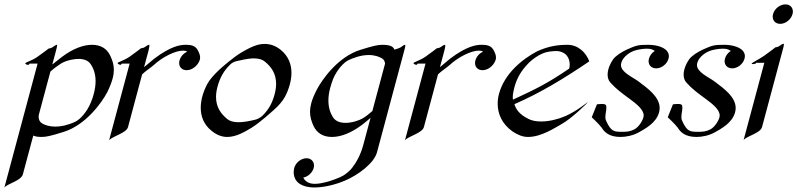

<svg xmlns="http://www.w3.org/2000/svg" viewBox="-36 -622 3621 872"><path d="M241.9 -334C269 -349.6 303.6 -354.5 320.2 -354.5C343.6 -354.5 364.8 -348.1 376.5 -329.6C389.7 -309.8 398.1 -284.7 398.1 -253.3C398.1 -236 395.5 -216.7 389.8 -195.3C386.4 -182.6 382.4 -169.4 376.4 -156.2C359 -113.3 328 -79.6 306.2 -69.3C270.6 -52.7 239.7 -46.9 215.3 -46.9C187.9 -46.9 167.4 -54.2 154.4 -62C145 -68.2 139.4 -78.4 139.4 -91.6C139.4 -94.2 139.6 -96.9 140 -99.6L192.9 -296.9C207.2 -310.1 229.1 -326.2 241.9 -334ZM68.1 168.9 115.1 -6.3C121.7 -3.9 129.5 0 152.4 0C173.9 0 193.6 -4.4 251.7 -22.5C354.9 -54.2 427.1 -157.7 451 -203.1C462.8 -227.1 470.6 -247.1 475.4 -265.1C479.4 -279.9 481.1 -293.1 481.1 -305.1C481.1 -328.5 474.6 -347.9 465.6 -367.2C449.8 -402.8 419.8 -418.5 381.7 -418.5C342.7 -418.5 295.6 -401.4 244.9 -363.3L201.5 -329.1L215.7 -381.8C221.1 -402 223.5 -411.8 223.5 -415.9C223.5 -417.7 223 -418.5 222.1 -418.5C218.2 -418.5 213.2 -414.6 202 -407.2C195.9 -402.8 184.8 -401.4 184.8 -401.4C184.8 -401.4 158.8 -380.9 133.7 -363.8C109.4 -346.2 80.3 -339.4 79 -334.5C77.9 -330.6 88.7 -327.1 91.6 -327.1C95.1 -327.1 98.1 -333 98.1 -333H134.7L-16 229.5C0.3 210.4 59.8 199.7 68.1 168.9Z M806.6 -418.5C779.8 -418.5 738.1 -410.6 665.5 -356.4L618.3 -316.9L639 -394C642.2 -406.2 644 -418.5 641.1 -418.5C635.7 -418.5 627.7 -412.1 621.7 -408.2C615.1 -403.3 604.2 -402.8 604.2 -402.8C604.2 -402.8 577.6 -381.8 552.4 -364.3C531.2 -349.1 499.4 -339.8 498.4 -335.9C497.2 -331.5 507.9 -327.6 511.3 -327.6C514.2 -327.6 517.1 -333 517.1 -333H552.8L459.5 15.1C476 -4.4 537.9 -17.1 545.4 -44.9L609.5 -284.2C622.9 -297.9 650.1 -315.4 662.4 -326.7C702 -363.3 760 -392.1 795.2 -392.1C803 -392.1 809.9 -390.6 814.4 -387.2C797.9 -380.4 783.9 -364.7 779.4 -347.7C778.2 -343.5 777.7 -339.5 777.7 -335.8C777.7 -316.8 791.1 -303.2 811.9 -303.2C835.8 -303.2 860.4 -322.3 869.7 -345.7C870.7 -347.7 871.1 -349.1 871.4 -350.6C872.3 -353.7 872.8 -357.2 872.8 -361.1C872.8 -365.7 872 -370.9 870.1 -376.5C857.3 -412.6 841.3 -418.5 806.6 -418.5Z M1042.3 -345.2C1083.9 -355 1104.5 -356.9 1116.7 -356.9C1137.2 -356.9 1155.6 -352.5 1168.5 -340.8C1194.7 -319.4 1218 -289 1218 -241.4C1218 -227.2 1215.9 -211.4 1211.2 -193.8C1200.2 -152.8 1184.3 -124.5 1155.7 -96.2C1147.1 -87.9 1133.5 -80.6 1122.1 -78.1C1095.9 -71.8 1070.2 -66.9 1046.8 -66.9C1026.8 -66.9 1008.8 -70.8 994.8 -82.5C968.8 -104.1 945.1 -134.1 945.1 -181.6C945.1 -195.3 947.1 -210.6 951.6 -227.5C963 -270 980.7 -301.3 1010.2 -329.6C1018.3 -337.9 1030.4 -342.8 1042.3 -345.2ZM1209.1 -124C1228.9 -141.6 1247.7 -162.6 1258.6 -183.1C1267.6 -200.2 1275.1 -219.2 1280.3 -238.8C1284.9 -255.8 1287.7 -273.5 1287.7 -291C1287.7 -329.2 1274.5 -366.9 1238.5 -396C1214.8 -415 1190.4 -422.4 1166.9 -422.4C1145 -422.4 1118.7 -418.9 1058.1 -382.3C1023.8 -361.8 969.1 -314.5 957.1 -302.7C936 -282.2 916.1 -260.7 905.2 -240.2C896.3 -223.1 888.4 -204.6 883 -184.6C878.5 -167.7 875.7 -150.1 875.7 -132.6C875.7 -94.4 888.8 -56.6 925 -27.8C948.6 -8.3 972.7 0 996.1 0C1039.1 0 1079.3 -25.9 1105.3 -41C1145 -65.4 1200.8 -116.7 1209.1 -124Z M1803.6 -418.5C1797.7 -418.5 1789.9 -411.1 1784 -407.2C1779.2 -403.8 1762.7 -398.9 1755.7 -396.5C1751.2 -405.3 1745.5 -418.5 1701.1 -418.5C1680.1 -418.5 1659.9 -414.1 1601.8 -396C1499.2 -364.7 1426.9 -260.7 1403 -215.3C1390.7 -191.4 1382.4 -171.4 1377.6 -153.3C1373.7 -138.8 1372 -126 1372 -114.2C1372 -90.6 1378.7 -71.1 1387.3 -51.3C1403.7 -15.6 1433.7 0 1471.8 0C1510.8 0 1557.9 -17.1 1609.2 -55.7C1619.3 -64 1633.4 -74.7 1646.8 -86.4L1614.1 35.6C1601.6 82 1582.3 115.7 1563 140.6C1553.8 152.8 1537.5 166.5 1522.3 175.8C1504.3 186.5 1460.7 201.7 1442.6 205.6C1430.5 208.5 1412.3 212.9 1394.2 212.9C1372.7 212.9 1352.4 206.5 1341.2 184.6C1362.3 180.7 1382.8 162.6 1388.5 141.1C1389.6 137.2 1390.1 133.3 1390.1 129.7C1390.1 110.8 1376.5 96.7 1356 96.7C1331.6 96.7 1306.7 116.7 1300.2 141.1C1298.8 146.1 1297.8 154.3 1297.8 161.4C1297.8 165.3 1298.1 168.9 1298.9 171.4C1303.8 207.5 1337.5 229.5 1391.2 229.5C1446.9 229.5 1503.4 210 1529.8 198.7C1589.9 173.3 1662.7 120.1 1676.3 69.3L1800.7 -395C1802.8 -402.6 1804.8 -411.2 1804.8 -415.5C1804.8 -417.4 1804.5 -418.5 1803.6 -418.5ZM1547.7 -349.1C1564 -356.9 1600.3 -372.1 1638.3 -372.1C1666.2 -372.1 1685.7 -364.7 1699.6 -356.4C1707.6 -351.6 1711.7 -343.3 1712.8 -333L1655.1 -117.7C1641.6 -105.5 1623.8 -91.8 1612.2 -85C1595.9 -75.2 1563.1 -64 1533.3 -64C1510.4 -64 1489.1 -70.3 1476.5 -88.9C1463.9 -108.8 1455.5 -133.9 1455.5 -165.5C1455.5 -182.7 1458 -201.9 1463.7 -223.1C1467.1 -235.8 1471.5 -248.5 1476.8 -263.2C1494.4 -305.2 1525.6 -339.4 1547.7 -349.1Z M2150.4 -418.5C2123.5 -418.5 2081.9 -410.6 2009.2 -356.4L1962 -316.9L1982.7 -394C1986 -406.2 1987.8 -418.5 1984.8 -418.5C1979.5 -418.5 1971.4 -412.1 1965.5 -408.2C1958.8 -403.3 1947.9 -402.8 1947.9 -402.8C1947.9 -402.8 1921.3 -381.8 1896.1 -364.3C1875 -349.1 1843.2 -339.8 1842.1 -335.9C1841 -331.5 1851.6 -327.6 1855 -327.6C1858 -327.6 1860.9 -333 1860.9 -333H1896.5L1803.2 15.1C1819.7 -4.4 1881.7 -17.1 1889.2 -44.9L1953.3 -284.2C1966.7 -297.9 1993.9 -315.4 2006.2 -326.7C2045.7 -363.3 2103.8 -392.1 2138.9 -392.1C2146.7 -392.1 2153.7 -390.6 2158.1 -387.2C2141.6 -380.4 2127.7 -364.7 2123.1 -347.7C2122 -343.5 2121.5 -339.5 2121.5 -335.8C2121.5 -316.8 2134.9 -303.2 2155.6 -303.2C2179.6 -303.2 2204.2 -322.3 2213.4 -345.7C2214.4 -347.7 2214.8 -349.1 2215.2 -350.6C2216 -353.7 2216.6 -357.2 2216.6 -361.1C2216.6 -365.7 2215.8 -370.9 2213.8 -376.5C2201.1 -412.6 2185 -418.5 2150.4 -418.5Z M2549.1 -310.5C2454.1 -245.6 2401 -218.8 2293.5 -169.4C2293.1 -172.8 2292.8 -176.4 2292.8 -180C2292.8 -193.4 2295.7 -208.5 2300 -224.6C2312.3 -270.5 2332.8 -303.2 2367 -337.9C2383.4 -353.5 2406.4 -370.1 2428.9 -379.4C2453 -389.2 2477.7 -390.1 2491.8 -390.1C2510.4 -390.1 2529 -381.3 2538.5 -369.1C2547.4 -358.3 2551.4 -343.3 2551.4 -328.9C2551.4 -322.5 2550.6 -316.3 2549.1 -310.5ZM2640.4 -343.3C2625.5 -384.3 2588.3 -418.5 2542.4 -418.5C2498.4 -418.5 2457 -413.1 2403.7 -389.2C2334.3 -352.5 2254.8 -287.1 2230.3 -195.8C2226.4 -181.4 2224.3 -166.3 2224.3 -151C2224.3 -106.1 2242.9 -59.5 2291.9 -24.9C2314.7 -9.8 2337.5 0 2361.9 0C2422.5 0 2483.2 -41 2514.8 -58.6C2558.8 -82.5 2637.2 -158.2 2632.8 -158.2C2632.8 -158.2 2585 -118.2 2531.8 -94.7C2497 -79.6 2456.9 -70.3 2421.8 -70.3C2401.7 -70.3 2383.5 -73.2 2369.1 -79.6C2340.9 -92.8 2310.9 -112.3 2300.2 -148.9C2417.9 -199.7 2529.9 -268.1 2640.4 -343.3Z M2999.9 -378.4C2989.8 -408.2 2943.8 -418.5 2908.6 -418.5C2863.2 -418.5 2856 -417 2811 -397C2787 -385.7 2762.3 -370.1 2749.7 -354C2740.2 -340.3 2731.5 -324.2 2727 -307.6C2724.8 -299.3 2723.6 -291 2723.6 -283.1C2723.6 -269.3 2727.4 -256.5 2736.6 -246.6C2761 -219.2 2785.8 -200.7 2825.8 -171.4C2853.9 -150.6 2887.4 -124.5 2887.4 -97.6C2887.4 -94.9 2887.1 -92.1 2886.3 -89.4C2882.2 -73.7 2865.5 -44.4 2843.6 -33.7C2824.3 -24.3 2810 -23.4 2792.6 -23.4C2753.5 -23.4 2739.3 -22.6 2716 -75.2C2714.1 -79.6 2713.4 -84.6 2713.4 -90.1C2713.4 -103.8 2717.9 -119.8 2717.9 -132.9C2717.9 -136.6 2717.5 -140 2716.6 -143.1C2715.2 -148.5 2706.2 -149.9 2696.9 -149.9C2686.1 -149.9 2675 -148 2675 -148L2651.5 -89.4C2651.5 -89.4 2684.7 -58.6 2697.2 -41.5C2708.7 -22.5 2730.1 0 2782.3 0C2806.2 0 2837.6 -5.9 2864.5 -20.5C2891.6 -36.1 2944.1 -62.5 2957.3 -111.8C2959.1 -118.6 2959.9 -125.1 2959.9 -131.4C2959.9 -181.5 2907.4 -219.4 2864.8 -251.5C2837.1 -272.2 2784.2 -293.3 2784.2 -327C2784.2 -329.9 2784.6 -332.9 2785.4 -335.9C2793.7 -366.7 2828.1 -385.7 2841.6 -390.6C2851.9 -394.5 2878 -400.9 2901 -400.9C2904.9 -400.9 2908.3 -400.9 2912.1 -400.4C2922.5 -399.4 2931.3 -395.5 2937.8 -390.6C2924.8 -382.3 2915.2 -370.1 2911.3 -355.5C2910.2 -351.6 2909.7 -347.8 2909.7 -344.2C2909.7 -325.3 2923.5 -311.5 2944.4 -311.5C2968.3 -311.5 2993.6 -331.1 3000.1 -355.5C3001.2 -359.6 3001.8 -363.6 3001.8 -367.4C3001.8 -371.3 3001.2 -375 2999.9 -378.4Z M3345.1 -378.4C3335.1 -408.2 3289 -418.5 3253.8 -418.5C3208.4 -418.5 3201.2 -417 3156.3 -397C3132.3 -385.7 3107.6 -370.1 3094.9 -354C3085.4 -340.3 3076.7 -324.2 3072.3 -307.6C3070 -299.3 3068.8 -291 3068.8 -283.1C3068.8 -269.3 3072.6 -256.5 3081.8 -246.6C3106.2 -219.2 3131 -200.7 3171 -171.4C3199.1 -150.6 3232.6 -124.5 3232.6 -97.6C3232.6 -94.9 3232.3 -92.1 3231.6 -89.4C3227.4 -73.7 3210.7 -44.4 3188.8 -33.7C3169.5 -24.3 3155.3 -23.4 3137.8 -23.4C3098.7 -23.4 3084.5 -22.6 3061.3 -75.2C3059.3 -79.6 3058.6 -84.6 3058.6 -90.1C3058.6 -103.8 3063.1 -119.8 3063.1 -132.9C3063.1 -136.6 3062.7 -140 3061.9 -143.1C3060.4 -148.5 3051.4 -149.9 3042.1 -149.9C3031.4 -149.9 3020.2 -148 3020.2 -148L2996.7 -89.4C2996.7 -89.4 3030 -58.6 3042.5 -41.5C3054 -22.5 3075.3 0 3127.5 0C3151.5 0 3182.8 -5.9 3209.7 -20.5C3236.8 -36.1 3289.3 -62.5 3302.5 -111.8C3304.3 -118.6 3305.2 -125.1 3305.2 -131.4C3305.2 -181.5 3252.6 -219.4 3210 -251.5C3182.3 -272.2 3129.4 -293.3 3129.4 -327C3129.4 -329.9 3129.8 -332.9 3130.6 -335.9C3138.9 -366.7 3173.3 -385.7 3186.8 -390.6C3197.1 -394.5 3223.2 -400.9 3246.2 -400.9C3250.1 -400.9 3253.5 -400.9 3257.3 -400.4C3267.8 -399.4 3276.5 -395.5 3283 -390.6C3270 -382.3 3260.4 -370.1 3256.5 -355.5C3255.4 -351.6 3254.9 -347.8 3254.9 -344.2C3254.9 -325.3 3268.7 -311.5 3289.6 -311.5C3313.5 -311.5 3338.8 -331.1 3345.3 -355.5C3346.4 -359.6 3347 -363.6 3347 -367.4C3347 -371.3 3346.4 -375 3345.1 -378.4Z M3522.9 -423.3C3517.5 -423.3 3509.5 -417 3502.9 -412.6C3496.7 -407.7 3485.9 -407.2 3485.9 -407.2C3485.9 -407.2 3459.7 -386.2 3434.5 -368.7C3410.5 -352.1 3379.4 -337.9 3378.1 -333C3377 -329.1 3389.5 -332 3392.5 -332C3395.9 -332 3398.7 -336.9 3398.7 -336.9H3435.3L3341.3 13.7C3357.7 -5.4 3417.5 -17.1 3424.9 -44.9L3516 -384.8C3518.9 -395.5 3524.2 -413.3 3524.2 -420.3C3524.2 -422.2 3523.8 -423.3 3522.9 -423.3ZM3563.4 -558.1C3564.5 -562.1 3565 -566 3565 -569.6C3565 -588.4 3551.6 -602.1 3531.2 -602.1C3506.3 -602.1 3481.6 -582.5 3475 -558.1C3473.9 -554.1 3473.4 -550.2 3473.4 -546.5C3473.4 -527.6 3486.7 -513.7 3507.5 -513.7C3532 -513.7 3556.9 -533.7 3563.4 -558.1Z"/></svg>

Font: Pierce
Style: Oblique
Weight: 400
Italic angle: -15°
Version: Version 0.2.0